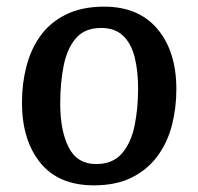

<svg xmlns="http://www.w3.org/2000/svg" viewBox="-20 -543 595 577"><path d="M262 14Q156 14 101 -54Q46 -122 46 -235Q46 -292 59.5 -344Q73 -396 102 -436Q131 -476 178.5 -499.5Q226 -523 293 -523Q397 -523 453.5 -455.5Q510 -388 510 -275Q510 -218 496.5 -166Q483 -114 453 -73.5Q423 -33 376 -9.5Q329 14 262 14ZM269 -50Q319 -50 346.5 -82Q374 -114 384.5 -165.5Q395 -217 395 -276Q395 -329 385 -370Q375 -411 350.5 -435Q326 -459 284 -459Q235 -459 208.5 -428.5Q182 -398 171.5 -346.5Q161 -295 161 -231Q161 -150 186.5 -100Q212 -50 269 -50Z"/></svg>

Font: Literata 12pt Medium
Style: Italic
Weight: 500
Italic angle: -2°
Designer: Latin by Veronika Burian and Jose Scaglione. Greek by Irene Vlachou. Cyrillic by Vera Evstafieva
Foundry: TypeTogether
Version: Version 3.002